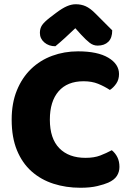

<svg xmlns="http://www.w3.org/2000/svg" viewBox="-20 -867 611 905"><path d="M498 -443Q472 -460 442.5 -472Q413 -484 374 -484Q297 -484 256 -436.5Q215 -389 215 -303Q215 -214 259.5 -168.5Q304 -123 383 -123Q424 -123 452.5 -134Q481 -145 507 -159Q524 -145 533.5 -125.5Q543 -106 543 -80Q543 -57 531 -38Q519 -19 490 -6Q472 2 439 10Q406 18 359 18Q291 18 232 -1Q173 -20 129 -59Q85 -98 60 -158.5Q35 -219 35 -303Q35 -381 59.5 -441Q84 -501 126.5 -542Q169 -583 226 -604Q283 -625 348 -625Q440 -625 490.5 -595Q541 -565 541 -518Q541 -492 528 -473Q515 -454 498 -443ZM335 -734Q311 -711 287 -689Q263 -667 241 -649Q210 -649 189 -667Q168 -685 168 -712Q168 -733 178 -748Q188 -763 215 -784L244 -806Q273 -828 295 -837.5Q317 -847 337 -847Q363 -847 384 -837.5Q405 -828 428 -805L509 -724Q509 -688 490.5 -670Q472 -652 440 -652Q420 -652 403 -665Q386 -678 362 -704Z"/></svg>

Font: Baloo 2 Latin ExtraBold
Style: Regular
Weight: 400
Designer: Sarang Kulkarni and Ek Type
Foundry: Ek Type
Version: Version 1.001